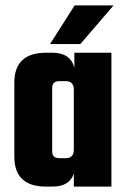

<svg xmlns="http://www.w3.org/2000/svg" viewBox="-20 -690 474 710"><path d="M255 -495H392V0H253V-49Q238 0 174 0H150Q33 0 33 -111V-384Q33 -495 150 -495H174Q241 -495 255 -439ZM200 -105H223Q253 -105 253 -137V-358Q253 -390 223 -390H200Q173 -390 173 -365V-130Q173 -105 200 -105ZM400 -670 277 -527H165L256 -670Z"/></svg>

Font: Teko Semibold
Style: Regular
Weight: 600
Designer: Manushi Parikh, Jonny Pinhorn
Foundry: Indian Type Foundry
Version: Version 1.105;PS 1.0;hotconv 1.0.78;makeotf.lib2.5.61930; tt